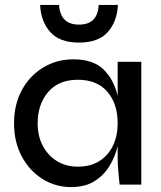

<svg xmlns="http://www.w3.org/2000/svg" viewBox="-20 -750 656 780"><path d="M269 10Q205 10 152.5 -23Q100 -56 68.5 -114.5Q37 -173 37 -249Q37 -325 68.5 -383.5Q100 -442 155 -475.5Q210 -509 278 -509Q359 -509 401 -467.5Q443 -426 458 -360V-499H554V0H466Q466 0 464 -18.5Q462 -37 460 -62.5Q458 -88 458 -109V-157Q448 -114 425 -76Q402 -38 364 -14Q326 10 269 10ZM296 -73Q349 -73 385 -96.5Q421 -120 439.5 -159.5Q458 -199 458 -249Q458 -329 416 -377.5Q374 -426 296 -426Q218 -426 175.5 -376Q133 -326 133 -249Q133 -197 154 -157.5Q175 -118 211.5 -95.5Q248 -73 296 -73ZM459 -730Q456 -663 418 -620Q380 -577 301 -577Q222 -577 184 -620Q146 -663 143 -730H220Q225 -650 301 -650Q377 -650 381 -730Z"/></svg>

Font: Syne Medium
Style: Regular
Weight: 500
Designer: Lucas Descroix
Foundry: Bonjour Monde
Version: Version 2.200; ttfautohint (v1.8.4)